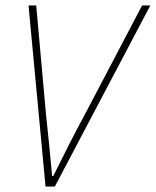

<svg xmlns="http://www.w3.org/2000/svg" viewBox="-20 -680 568 700"><path d="M146 0 84 -660H112L148 -260Q154 -206 159.5 -150Q165 -94 170 -38H174Q201 -92 230 -149.5Q259 -207 288 -260L498 -660H528L180 0Z"/></svg>

Font: TypoPRO Source Sans Pro
Style: Italic
Weight: 200
Italic angle: -11°
Designer: Paul D. Hunt
Foundry: Adobe Systems Incorporated
Version: Version 1.075;PS 2.000;hotconv 1.0.86;makeotf.lib2.5.63406